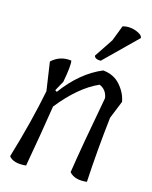

<svg xmlns="http://www.w3.org/2000/svg" viewBox="-116 -850 733 927"><g transform="rotate(15 250.0 -386.5)"><path d="M147 -388 156 -382Q240 -496 346 -540Q400 -535 432.5 -498Q465 -461 473 -417L437 -328Q418 -162 409 0Q348 7 321 -25Q342 -163 389 -413Q383 -454 347 -469Q251 -427 157 -309Q135 -167 105 0Q41 6 19 -24Q75 -210 107 -372L86 -515Q128 -554 185 -546Q190 -522 174 -437ZM481 -738 322 -582Q292 -582 289 -599L351 -692L381 -770Q413 -779 446.5 -767Q480 -755 481 -738Z"/></g></svg>

Font: Tillana
Style: Regular
Weight: 400
Designer: Lipi Raval (Devanagari, Latin), Jonny Pinhorn (Latin)
Foundry: Indian Type Foundry
Version: Version 2.002;PS 1.0;hotconv 1.0.79;makeotf.lib2.5.61930; tt